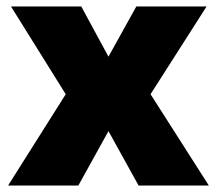

<svg xmlns="http://www.w3.org/2000/svg" viewBox="-20 -573 670 593"><path d="M183 -282 14 -553H231L315 -398L401 -553H618L445 -282L625 0H408L315 -168L222 0H5Z"/></svg>

Font: Noto Sans Meetei Mayek Black
Style: Regular
Weight: 900
Designer: Monotype Design Team and Neelakash Kshetrimayum
Foundry: Monotype Imaging Inc.
Version: Version 2.002; ttfautohint (v1.8.4.7-5d5b)